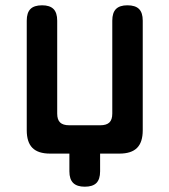

<svg xmlns="http://www.w3.org/2000/svg" viewBox="-20 -580 640 725"><path d="M242 67V0H169Q124 0 102.5 -21.5Q81 -43 81 -88V-502Q81 -532 95 -546Q109 -560 139 -560Q168 -560 182 -546Q196 -532 196 -502V-151Q196 -128 207 -117.5Q218 -107 241 -107H359Q382 -107 393 -117.5Q404 -128 404 -151V-502Q404 -532 418 -546Q432 -560 461 -560Q491 -560 505 -546Q519 -532 519 -502V-88Q519 -43 497.5 -21.5Q476 0 431 0H358V67Q358 97 344 111Q330 125 300 125Q271 125 256.5 111Q242 97 242 67Z"/></svg>

Font: Maple Mono NL SemiBold
Style: Regular
Weight: 600
Monospace: yes
Designer: subframe7536
Version: Version 7.000